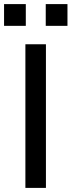

<svg xmlns="http://www.w3.org/2000/svg" viewBox="-34 -916 349 936"><path d="M189.9 -700.2V0H89.8V-700.2ZM189 -896H294.9V-790H189ZM-14.2 -896H91.8V-790H-14.2Z"/></svg>

Font: Aldrich [RUS by Daymarius]
Style: Regular
Weight: 400
Designer: Matthew Desmond
Foundry: Matthew Desmond
Version: Version 1.002 August 24, 2018